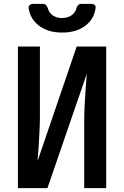

<svg xmlns="http://www.w3.org/2000/svg" viewBox="-20 -970 640 990"><path d="M72.4 0V-730H185.8V-372.7Q185.8 -337.8 183.7 -294.7Q181.6 -251.6 179 -210.7Q176.4 -169.8 173.9 -140.1L375.4 -730H527.6V0H414.2V-345.6Q414.2 -381.5 416.3 -426.4Q418.4 -471.3 421.8 -515.1Q425.1 -558.9 427.7 -589.9L224.6 0ZM300 -802.1Q229.9 -802.1 183.9 -835.5Q137.9 -868.9 128.1 -924.3Q126 -937.1 132.9 -943.5Q139.9 -950 151.6 -950H200.2Q211.5 -950 217.1 -944.1Q222.7 -938.2 226.5 -927.5Q232.6 -904.1 252.3 -890.6Q272 -877 299.6 -877Q328.1 -877 348.1 -890.6Q368 -904.1 374.1 -927.5Q377.9 -938.2 383.5 -944.1Q389.1 -950 400.4 -950H448.9Q461.3 -950 468 -944.1Q474.6 -938.2 473 -928.1Q464.9 -870.5 418.6 -836.3Q372.3 -802.1 300 -802.1Z"/></svg>

Font: Pitagon Sans Mono
Style: Regular
Weight: 400
Monospace: yes
Designer: Travis Tran
Foundry: Pitagon
Version: Version 1.001;gftools[0.9.26]